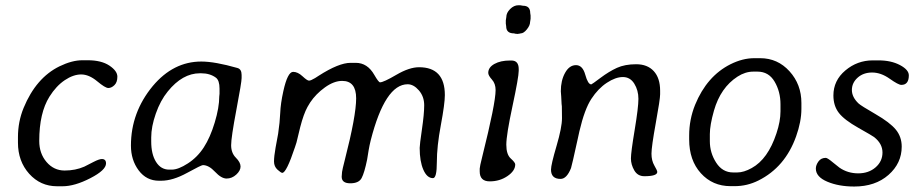

<svg xmlns="http://www.w3.org/2000/svg" viewBox="-20 -698 3485 726"><path d="M47.9 -158.7V-179.7Q47.9 -237.8 69.3 -290Q116.2 -403.8 205.1 -447.3Q252.4 -470.2 291.5 -470.2H311.5Q363.3 -470.2 393.6 -450Q423.8 -429.7 423.8 -408.2Q423.8 -386.7 412.6 -376Q401.4 -365.2 389.6 -365.2Q377.9 -365.2 347.2 -390.9Q316.4 -416.5 286.9 -416.5Q257.3 -416.5 224.9 -394.8Q192.4 -373 167 -332.5Q128.4 -271 128.4 -165Q128.4 -117.7 156 -85.4Q183.6 -53.2 224.4 -53.2Q265.1 -53.2 298.8 -67.9L334 -85.9Q355 -96.7 365.2 -96.7Q380.9 -96.7 380.9 -80.1Q380.9 -54.7 321.5 -24.2Q262.2 6.3 216.8 6.3H195.8Q132.8 6.3 90.3 -41Q47.9 -88.4 47.9 -158.7Z M551.8 -178.2V-163.1Q551.8 -114.7 570.1 -85.7Q588.4 -56.6 619.6 -56.6H629.4Q654.3 -56.6 690.4 -80.1Q726.6 -103.5 750.7 -140.9Q774.9 -178.2 792 -234.9Q809.1 -291.5 809.1 -333.5L810.1 -343.3V-362.8Q810.1 -394 796.4 -404.3Q773.9 -420.9 740.7 -420.9H735.8Q669.9 -420.9 614.3 -352.1Q586.4 -317.9 569.1 -268.3Q551.8 -218.8 551.8 -178.2ZM893.6 -414.6V-402.8Q893.6 -387.2 873.8 -282.7Q854 -178.2 854 -148.9Q854 -119.6 871.8 -101.8Q889.6 -84 889.6 -68.4Q889.6 -52.7 873.3 -37.8Q856.9 -22.9 836.9 -22.9Q816.9 -22.9 793.2 -48.3Q769.5 -73.7 747.1 -73.7Q741.2 -73.7 687.3 -44.2Q633.3 -14.6 589.4 -14.6H581.1Q533.7 -14.6 504.4 -53.7Q475.1 -92.8 475.1 -147.5Q475.1 -272.9 557.6 -372.6Q635.3 -465.3 741.2 -465.3Q792.5 -465.3 877.9 -440.9Q893.6 -436.5 893.6 -414.6Z M1273.9 -392.1Q1242.7 -392.1 1208.5 -367.4Q1174.3 -342.8 1152.8 -310.5L1142.6 -293.5Q1127.9 -266.6 1115.2 -217.3L1101.1 -159.2L1095.2 -141.1Q1063 -44.4 1047.4 -44.4Q1042.5 -44.4 1029.3 -56.4Q1016.1 -68.4 1016.1 -87.4Q1016.1 -106.4 1022 -139.6L1031.7 -192.4Q1038.1 -235.4 1039.6 -271Q1041 -306.6 1051.3 -353Q1067.4 -426.3 1088.4 -426.3Q1106 -426.3 1123.8 -409.7Q1141.6 -393.1 1148.4 -393.1Q1155.3 -393.1 1171.4 -402.8L1185.1 -411.6Q1261.2 -460.4 1305.7 -460.4H1325.2Q1369.6 -460.4 1395.5 -414.6Q1411.6 -386.7 1417 -386.7Q1430.2 -386.7 1479 -415.3Q1527.8 -443.8 1564.5 -443.8Q1662.1 -443.8 1662.1 -338.4Q1662.1 -306.2 1647 -225.3Q1631.8 -144.5 1631.8 -84.5Q1631.8 -24.4 1617.2 -24.4Q1594.7 -24.4 1580.8 -56.2Q1566.9 -87.9 1566.9 -138.7Q1566.9 -150.4 1575.4 -208.7Q1584 -267.1 1584 -300Q1584 -333 1564 -356.2Q1543.9 -379.4 1521.5 -379.4Q1436 -379.4 1381.8 -167.5Q1377 -148.4 1374 -130.4L1368.2 -94.7Q1357.9 -44.4 1347.4 -24.7Q1336.9 -4.9 1304.4 -4.9Q1272 -4.9 1272 -29.8L1273.4 -47.9Q1274.4 -56.6 1283.7 -92.8Q1326.7 -260.3 1326.7 -326.2Q1326.7 -392.1 1273.9 -392.1Z M1940.4 -678.2H1946.3L1957.5 -676.3Q1984.9 -676.3 1984.9 -648.9L1986.3 -639.2V-627L1984.4 -614.7Q1984.4 -602.1 1972.2 -586.9Q1960 -571.8 1949.2 -571.8Q1946.3 -570.8 1944.8 -570.8L1937.5 -569.8H1934.6L1932.6 -570.3H1929.7L1923.3 -571.8Q1894 -571.8 1894 -598.6L1892.6 -608.9V-621.1L1894.5 -633.3Q1894.5 -649.4 1908.9 -663.8Q1923.3 -678.2 1940.4 -678.2ZM1793.9 -49.8V-60.5Q1793.9 -67.4 1803.7 -106.4Q1854 -307.6 1854 -357.4Q1854 -381.8 1840.1 -397.2Q1826.2 -412.6 1826.2 -422.4Q1826.2 -443.4 1849.6 -456.3Q1873 -469.2 1908.2 -469.2H1913.6Q1941.4 -469.2 1941.4 -437V-430.7Q1941.4 -406.7 1918 -297.4Q1894.5 -188 1894.5 -150.9Q1894.5 -113.8 1911.4 -98.6Q1928.2 -83.5 1928.2 -76.2Q1928.2 -52.2 1898.9 -32.2Q1869.6 -12.2 1831.8 -12.2Q1793.9 -12.2 1793.9 -49.8Z M2063.5 -56.6Q2063.5 -75.2 2084.5 -146.5Q2105 -216.3 2105 -251L2104.5 -295.9L2103.5 -305.2L2102.1 -333Q2100.6 -347.7 2100.6 -353Q2100.6 -393.6 2116.7 -422.6Q2132.8 -451.7 2158 -451.7Q2183.1 -451.7 2193.1 -415.3Q2203.1 -378.9 2215.8 -378.9Q2217.8 -378.9 2250.2 -403.3Q2282.7 -427.7 2312.7 -441.4Q2342.8 -455.1 2385.5 -455.1Q2428.2 -455.1 2452.1 -429Q2476.1 -402.8 2476.1 -355V-341.3Q2476.1 -322.8 2459.7 -232.9Q2443.4 -143.1 2443.4 -116.9Q2443.4 -90.8 2454.3 -72Q2465.3 -53.2 2465.3 -47.9Q2465.3 -31.7 2416.5 -31.7Q2391.1 -31.7 2378.4 -53.7Q2365.7 -75.7 2365.7 -98.9Q2365.7 -122.1 2379.9 -207Q2394 -292 2394 -324.2Q2394 -356.4 2378.4 -381.6Q2362.8 -406.7 2335.2 -406.7Q2307.6 -406.7 2274.7 -385Q2241.7 -363.3 2216.1 -324.2Q2190.4 -285.2 2170.9 -201.7L2165 -174.8Q2142.1 -70.3 2139.2 -62.5Q2123 -21.5 2099.6 -21.5Q2063.5 -21.5 2063.5 -56.6Z M2752 -45.9H2767.6Q2792.5 -45.9 2822.3 -62.5Q2883.8 -96.2 2916 -193.8Q2931.2 -239.3 2931.2 -276.9V-303.7Q2931.2 -351.6 2908.9 -389.4Q2886.7 -427.2 2844.2 -427.2H2828.6Q2797.9 -427.2 2768.6 -408.2Q2704.6 -366.7 2679.7 -279.8Q2664.1 -225.1 2664.1 -190.9V-164.1Q2664.1 -120.1 2688 -83Q2711.9 -45.9 2752 -45.9ZM2757.8 5.9H2742.7Q2674.3 5.9 2630.1 -43Q2585.9 -91.8 2585.9 -170.9V-185.5Q2585.9 -246.1 2608.4 -301.8Q2652.8 -410.2 2742.2 -455.1Q2788.1 -478 2832 -478H2854.5Q2920.4 -478 2965.3 -428.5Q3010.3 -378.9 3010.3 -308.6V-286.6Q3010.3 -238.3 2990.2 -182.1Q2948.7 -65.9 2848.1 -15.6Q2805.2 5.9 2757.8 5.9Z M3131.3 -336.9Q3131.3 -393.6 3176.5 -431.6Q3221.7 -469.7 3280.3 -469.7H3301.8Q3349.6 -469.7 3383.1 -451.9Q3416.5 -434.1 3416.5 -413.1Q3416.5 -377 3388.2 -377Q3377 -377 3344 -400.4Q3311 -423.8 3277.8 -423.8Q3244.6 -423.8 3222.9 -404.3Q3201.2 -384.8 3201.2 -357.7Q3201.2 -330.6 3226.6 -306.6Q3235.4 -298.3 3290.3 -266.6Q3345.2 -234.9 3367.4 -207.8Q3389.6 -180.7 3389.6 -143.6Q3389.6 -80.6 3339.6 -36.6Q3289.6 7.3 3210 7.3Q3151.4 7.3 3108.2 -11Q3064.9 -29.3 3064.9 -60.5Q3064.9 -73.7 3074.7 -87.4Q3084.5 -101.1 3102.5 -101.1Q3108.9 -101.1 3129.6 -83.7Q3150.4 -66.4 3154.3 -64Q3185.5 -42.5 3225.1 -42.5Q3264.6 -42.5 3290.8 -65.2Q3316.9 -87.9 3316.9 -121.3Q3316.9 -154.8 3285.2 -179.7Q3279.8 -184.1 3226.1 -214.4Q3172.4 -244.6 3151.9 -271.2Q3131.3 -297.9 3131.3 -336.9Z"/></svg>

Font: Averia Libre Light
Style: Italic
Weight: 300
Italic angle: -8.5°
Version: Version 1.002